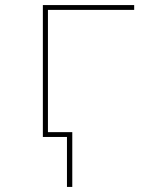

<svg xmlns="http://www.w3.org/2000/svg" viewBox="-20 -540 640 757"><path d="M244 197V0H149V-520H509V-501H169V-19H265V197Z"/></svg>

Font: Iosevka Aile Thin
Style: Regular
Weight: 100
Designer: Belleve Invis
Foundry: Belleve Invis
Version: Version 31.1.0; ttfautohint (v1.8.4)